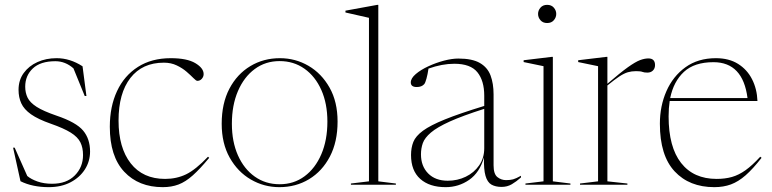

<svg xmlns="http://www.w3.org/2000/svg" viewBox="-20 -762 3186 792"><path d="M213.5 -522Q269 -522 320.5 -488.5L336.5 -366H329.5L283 -480Q249.5 -509.5 208.5 -509.5Q147 -509.5 115.5 -479.8Q84 -450 84 -404.5Q84 -379.5 93.8 -359.2Q103.5 -339 131.2 -321.2Q159 -303.5 213 -285Q294.5 -257.5 323 -223.2Q351.5 -189 351.5 -137Q351.5 -96.5 330.2 -63.2Q309 -30 270.8 -10Q232.5 10 181 10Q148 10 118.8 4Q89.5 -2 64.5 -14.5L34 -153H40.5L92.5 -36Q108.5 -22.5 135 -13.2Q161.5 -4 195 -4Q254.5 -4 288.5 -38.2Q322.5 -72.5 322.5 -122.5Q322.5 -153 311.5 -175Q300.5 -197 271.8 -215Q243 -233 190 -251.5Q137 -270 108 -290.5Q79 -311 67.8 -335.8Q56.5 -360.5 56.5 -391.5Q56.5 -431.5 77.8 -460.8Q99 -490 134.5 -506Q170 -522 213.5 -522Z M684.5 -522Q751.5 -522 785.8 -501.5Q820 -481 820 -456.5Q820 -445.5 812.5 -437Q805 -428.5 794 -428.5Q789 -428.5 778 -439.8Q767 -451 749.8 -466Q732.5 -481 709 -492.2Q685.5 -503.5 656 -503.5Q567 -503.5 518 -440.5Q469 -377.5 469 -264.5Q469 -152.5 519.2 -88.2Q569.5 -24 661 -24Q708.5 -24 747.8 -43Q787 -62 838 -115.5L843 -111Q805 -65 775.2 -38.5Q745.5 -12 716.5 -1Q687.5 10 651.5 10Q552 10 492.5 -53.5Q433 -117 433 -239Q433 -322.5 462.8 -386.2Q492.5 -450 549 -486Q605.5 -522 684.5 -522Z M1132.5 10Q1069 10 1014.8 -21.5Q960.5 -53 927.5 -111.8Q894.5 -170.5 894.5 -251.5Q894.5 -335.5 926.2 -396Q958 -456.5 1012.5 -489.2Q1067 -522 1134.5 -522Q1198.5 -522 1252.5 -490.5Q1306.5 -459 1339.5 -400.5Q1372.5 -342 1372.5 -260.5Q1372.5 -177 1340.8 -116.2Q1309 -55.5 1254.8 -22.8Q1200.5 10 1132.5 10ZM1133.5 -2Q1192 -2 1236.2 -34.8Q1280.5 -67.5 1305.5 -125.8Q1330.5 -184 1330.5 -260.5Q1330.5 -334.5 1305.5 -390.8Q1280.5 -447 1236 -478.5Q1191.5 -510 1133.5 -510Q1075 -510 1030.8 -477.2Q986.5 -444.5 961.5 -386.2Q936.5 -328 936.5 -251.5Q936.5 -177.5 961.5 -121.2Q986.5 -65 1031 -33.5Q1075.5 -2 1133.5 -2Z M1540.5 -14 1613 -5V0H1427.5V-5L1502 -14V-688.5L1405 -710.5V-718L1536.5 -742H1540.5Z M2049 9Q2024 9 2007.2 -0.5Q1990.5 -10 1982.8 -36.5Q1975 -63 1976.5 -113Q1959 -50.5 1915.5 -20.2Q1872 10 1818.5 10Q1751.5 10 1713.5 -24Q1675.5 -58 1675.5 -122.5Q1675.5 -152.5 1685 -176.5Q1694.5 -200.5 1724.8 -222.8Q1755 -245 1815.5 -269.5Q1876 -294 1977.5 -325V-367.5Q1977.5 -429 1949.2 -464Q1921 -499 1854 -499Q1803.5 -499 1747.5 -479Q1744 -455 1739.2 -437.8Q1734.5 -420.5 1730 -415Q1719.5 -403 1699 -403Q1674.5 -403 1674.5 -422Q1674.5 -439 1695 -456.5Q1715.5 -474 1746.8 -488.5Q1778 -503 1811.2 -511.8Q1844.5 -520.5 1870.5 -520.5Q1928 -520.5 1959.5 -502.2Q1991 -484 2003.5 -450.8Q2016 -417.5 2016 -372.5V-80Q2016 -44 2031.8 -31.5Q2047.5 -19 2067.5 -19Q2084.5 -19 2096.5 -22.2Q2108.5 -25.5 2129 -37V-30Q2110 -13 2091.2 -2Q2072.5 9 2049 9ZM1716.5 -125.5Q1716.5 -76.5 1746.2 -46.5Q1776 -16.5 1827 -16.5Q1867 -16.5 1901.2 -33Q1935.5 -49.5 1956.5 -79.8Q1977.5 -110 1977.5 -150.5V-313Q1888 -284.5 1835.5 -260.8Q1783 -237 1757.5 -215.2Q1732 -193.5 1724.2 -171.8Q1716.5 -150 1716.5 -125.5Z M2237 -667Q2219.5 -667 2209.5 -678.5Q2199.5 -690 2199.5 -704.5Q2199.5 -719 2209.5 -730.5Q2219.5 -742 2237 -742Q2254.5 -742 2264.5 -730.5Q2274.5 -719 2274.5 -704.5Q2274.5 -690 2264.5 -678.5Q2254.5 -667 2237 -667ZM2260.5 -527.5V-14L2333 -5V0H2147.5V-5L2222 -14V-489L2140 -506V-513.5L2256.5 -527.5Z M2654.5 -521Q2682 -521 2682 -493.5Q2682 -479.5 2673.2 -471Q2664.5 -462.5 2650.5 -462.5Q2637 -462.5 2629.8 -465.5Q2622.5 -468.5 2603.5 -468.5Q2585.5 -468.5 2570 -464Q2554.5 -459.5 2535 -446.8Q2515.5 -434 2485.5 -409.5V-14L2568 -5V0H2372.5V-5L2447 -14V-489L2365 -506V-513.5L2481.5 -527.5H2485.5V-416.5Q2539 -462.5 2570.2 -484.8Q2601.5 -507 2620.2 -514Q2639 -521 2654.5 -521Z M2933 -522Q2987 -522 3024.5 -498.5Q3062 -475 3082.2 -435.2Q3102.5 -395.5 3104.5 -345.5H2742.5Q2738 -316 2738 -282Q2738 -155.5 2789.5 -89.8Q2841 -24 2936 -24Q2971 -24 2999.2 -32Q3027.5 -40 3055.5 -60Q3083.5 -80 3116 -115.5L3121.5 -111Q3086 -65.5 3055.8 -39Q3025.5 -12.5 2994.8 -1.2Q2964 10 2926.5 10Q2823.5 10 2762.8 -55.2Q2702 -120.5 2702 -251.5Q2702 -324.5 2729 -386Q2756 -447.5 2807.8 -484.8Q2859.5 -522 2933 -522ZM2923 -505.5Q2844.5 -505.5 2801.5 -465.8Q2758.5 -426 2744.5 -357.5H3063.5Q3044.5 -505.5 2923 -505.5Z"/></svg>

Font: Newsreader Display ExtraLight
Style: Regular
Weight: 275
Designer: Hugues Gentile
Foundry: Production Type
Version: Version 1.001